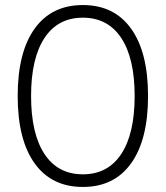

<svg xmlns="http://www.w3.org/2000/svg" viewBox="-20 -730 656 760"><path d="M308 10Q184 10 117 -83.5Q50 -177 50 -350Q50 -523 117 -616.5Q184 -710 308 -710Q432 -710 499 -616.5Q566 -523 566 -350Q566 -177 499 -83.5Q432 10 308 10ZM308 -40Q407 -40 460 -120.5Q513 -201 513 -350Q513 -499 460 -579.5Q407 -660 308 -660Q209 -660 156 -579.5Q103 -499 103 -350Q103 -201 156 -120.5Q209 -40 308 -40Z"/></svg>

Font: Lexend ExtraLight
Style: Regular
Weight: 200
Designer: Bonnie Shaver-Troup, Thomas Jockin
Foundry: Lexend
Version: Version 1.007; ttfautohint (v1.8.3)